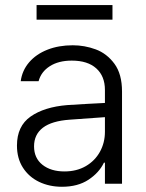

<svg xmlns="http://www.w3.org/2000/svg" viewBox="-20 -714 566 746"><path d="M241.2 -305.7Q275.4 -308.1 317.1 -310.3Q358.9 -312.5 387.7 -314V-364.3Q387.7 -418 354.2 -448.2Q320.8 -478.5 258.8 -478.5Q207.5 -478.5 173.6 -456.8Q139.6 -435.1 129.9 -398.4H60.5Q65.9 -439.9 93 -471.7Q120.1 -503.4 164.1 -520.8Q208 -538.1 262.7 -538.1Q308.6 -538.1 351.8 -522.2Q395 -506.3 424.6 -466.3Q454.1 -426.3 454.1 -358.4V0H387.7V-82H383.8Q365.2 -43 323.7 -15.6Q282.2 11.7 220.7 11.7Q171.9 11.7 132.1 -7.3Q92.3 -26.4 69.1 -62.5Q45.9 -98.6 45.9 -148.4Q45.9 -224.1 98.9 -261.2Q151.9 -298.3 241.2 -305.7ZM230.5 -47.9Q277.8 -47.9 313.5 -68.6Q349.1 -89.4 368.4 -124.5Q387.7 -159.7 387.7 -202.1V-258.8L251 -249Q181.2 -244.1 146.7 -217.8Q112.3 -191.4 112.3 -145.5Q112.3 -99.6 145 -73.7Q177.7 -47.9 230.5 -47.9ZM417 -637.7H122.1V-694.3H417Z"/></svg>

Font: Pretendard GOV Light
Style: Regular
Weight: 300
Designer: Base glyphs from Inter by Rasmus Andersson; Hangeul glyphs from Noto Sans CJK(Source Han Sans) by Jang Soo-young and Kan
Foundry: Kil Hyung-jin
Version: Version 1.309